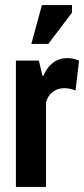

<svg xmlns="http://www.w3.org/2000/svg" viewBox="-20 -740 333 760"><path d="M279 -382Q255 -391 235 -391Q208 -391 188.5 -376Q169 -361 162 -334V0H43V-500H134L148 -440H152Q165 -473 189.5 -491.5Q214 -510 246 -510Q270 -510 293 -500ZM146 -720H265V-690L171 -566H104Z"/></svg>

Font: PT Sans Narrow
Style: Bold
Weight: 700
Width: 3
Designer: A.Korolkova, O.Umpeleva, V.Yefimov
Foundry: ParaType Ltd
Version: Version 2.003W OFL